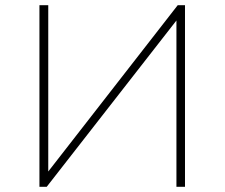

<svg xmlns="http://www.w3.org/2000/svg" viewBox="-20 -720 866 740"><path d="M132 0V-700H166V-59L665 -700H693V0H660V-641L160 0Z"/></svg>

Font: Montserrat ExtraLight
Style: Regular
Weight: 200
Designer: Julieta Ulanovsky
Foundry: Julieta Ulanovsky
Version: Version 9.000; ttfautohint (v1.8.4.7-5d5b)